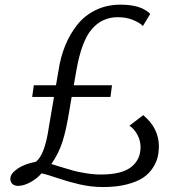

<svg xmlns="http://www.w3.org/2000/svg" viewBox="-20 -774 760 807"><path d="M115.2 -366.7 122.1 -415.5H215.3L226.1 -478.5Q234.4 -533.7 253.7 -581.5Q272.9 -629.4 304 -668.9Q335 -708.5 381.8 -731.4Q428.7 -754.4 485.8 -754.4Q574.7 -754.4 611.3 -715.3L580.6 -664.6Q567.9 -678.2 539.6 -689.9Q511.2 -701.7 474.6 -701.7Q409.2 -701.7 366 -651.6Q322.8 -601.6 301.3 -479.5L290 -415.5H450.7L444.3 -366.7H281.2L272 -312Q258.3 -227.1 242.4 -178Q226.6 -128.9 195.8 -84.5Q205.6 -81.5 235.6 -72.3Q265.6 -63 286.6 -57.1Q307.6 -51.3 340.8 -45.9Q374 -40.5 404.3 -40.5Q490.7 -40.5 530.8 -71.5Q570.8 -102.5 570.8 -155.8Q570.8 -183.1 557.1 -208.3Q543.5 -233.4 523.9 -245.6L582 -290Q647.9 -235.4 647.9 -157.7Q647.5 -133.8 642.3 -112.5Q637.2 -91.3 621.8 -67.6Q606.4 -43.9 581.5 -27.1Q556.6 -10.3 513.4 1Q470.2 12.2 413.6 12.2Q363.8 12.2 314.9 1Q266.1 -10.3 220.5 -25.9Q174.8 -41.5 154.3 -45.4Q137.2 -24.4 108.6 -8.5Q80.1 7.3 55.7 7.3Q42.5 7.3 33 -0.2Q23.4 -7.8 23.4 -22Q23.4 -43.9 53 -64.5Q82.5 -85 131.3 -94.2Q168.5 -124 185.1 -238.3L207 -366.7Z"/></svg>

Font: HaufeMerriweatherSansLt
Style: Italic
Weight: 300
Designer: Eben Sorkin ( eben@eyebytes.com )
Foundry: Eben Sorkin
Version: Version 1.56